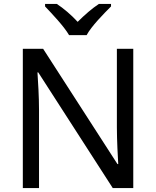

<svg xmlns="http://www.w3.org/2000/svg" viewBox="-20 -964 800 984"><path d="M334 -784H424C448 -829 511 -893 549 -931V-944H487C452 -921 414 -888 378 -852C345 -888 306 -921 271 -944H211V-931C247 -893 308 -829 334 -784ZM663 0V-714H579V-311C579 -246 584 -155 586 -123H582L201 -714H97V0H180V-399C180 -472 175 -546 172 -593H176L558 0Z"/></svg>

Font: Noto Sans Cuneiform
Style: Regular
Weight: 400
Designer: Monotype Design Team
Foundry: Monotype Imaging Inc.
Version: Version 2.001